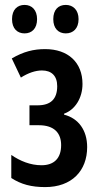

<svg xmlns="http://www.w3.org/2000/svg" viewBox="-20 -752 411 782"><path d="M29 -674C29 -635 51 -616 80 -616C110 -616 131 -636 131 -674C131 -711 110 -732 80 -732C51 -732 29 -713 29 -674ZM197 -674C197 -636 218 -616 248 -616C278 -616 300 -636 300 -674C300 -711 278 -732 248 -732C218 -732 197 -713 197 -674ZM164 -552C117 -552 76 -542 28 -514L65 -436C95 -455 124 -465 151 -465C190 -465 213 -443 213 -401C213 -348 186 -323 133 -323H100V-242H138C202 -242 229 -209 229 -161C229 -107 200 -79 149 -79C104 -79 62 -96 26 -121V-27C66 -1 108 10 164 10C272 10 335 -56 335 -153C335 -221 300 -270 241 -285V-289C286 -305 316 -353 316 -410C316 -498 257 -552 164 -552Z"/></svg>

Font: Noto Sans Display Condensed Medium
Style: Regular
Weight: 500
Width: 3
Designer: Monotype Design Team
Foundry: Monotype Imaging Inc.
Version: Version 1.900